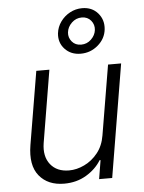

<svg xmlns="http://www.w3.org/2000/svg" viewBox="-57 -872 691 924"><g transform="rotate(-5 288.5 -410.0)"><path d="M419 -208.5 475.5 -545.5H538.7L447.8 0H384.6L399.5 -90.6H394.9Q369.3 -48.7 322.6 -20.8Q275.9 7.1 215.9 7.1Q137.4 7.1 95.5 -44Q53.6 -95.2 69.6 -192.1L128.9 -545.5H192.1L133.9 -196Q123.9 -132.1 154.8 -93.2Q185.7 -54.3 244.7 -54.3Q281.6 -54.3 318.7 -72.1Q355.8 -89.8 383.3 -124.1Q410.9 -158.4 419 -208.5ZM349.4 -609Q302.2 -609 273.1 -640.1Q244 -671.2 248.6 -716.3Q252.1 -746.8 270.1 -771.8Q288 -796.9 315.5 -811.8Q343 -826.7 374.6 -826.7Q422.2 -826.7 450.5 -794.2Q478.7 -761.7 474.1 -716.3Q469.5 -671.2 433.2 -640.1Q397 -609 349.4 -609ZM355.1 -652.3Q383.5 -652.3 403.6 -671.9Q423.7 -691.4 426.8 -716.3Q430 -742.5 413.5 -762.4Q397 -782.3 369 -782.3Q340.9 -782.3 320.3 -762.4Q299.7 -742.5 296.9 -716.3Q294.4 -691.4 310.7 -671.9Q327.1 -652.3 355.1 -652.3Z"/></g></svg>

Font: Inter Light  BETA
Style: Italic
Weight: 300
Italic angle: 9.39999°
Designer: Rasmus Andersson
Foundry: rsms
Version: Version 3.011;git-f93a4a705